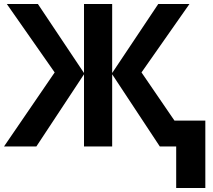

<svg xmlns="http://www.w3.org/2000/svg" viewBox="-20 -734 1069 962"><path d="M929.2 -713.9 689 -371.1 854 -129.9H1008.8V208H862.8V0H780.8L542 -361.8V0H400.9V-361.8L162.1 0H0L253.9 -371.1L14.2 -713.9H169.9L400.9 -368.2V-713.9H542V-368.2L772.9 -713.9Z"/></svg>

Font: Wonky
Style: Regular
Weight: 400
Designer: Monotype Design Team
Foundry: Monotype Imaging Inc.
Version: Version 3.000